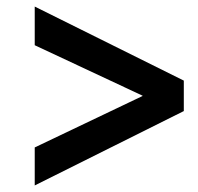

<svg xmlns="http://www.w3.org/2000/svg" viewBox="-20 -617 605 586"><path d="M86 -51 541 -278V-371L86 -597V-479L415 -325V-324L86 -167Z"/></svg>

Font: Fixel Display SemiBold
Style: Italic
Weight: 600
Italic angle: -10°
Designer: AlfaBravo + MacPaw
Foundry: Kyrylo Tkachov, Marchela Mozhyna, Serhii Makarenko, Maria Weinstein, Zakhar Kryvoshyya
Version: Version 1.210;Glyphs 3.2 (3217)